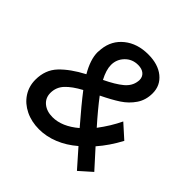

<svg xmlns="http://www.w3.org/2000/svg" viewBox="-186 -868 1049 1049"><g transform="rotate(45 339.0 -343.0)"><path d="M554 20 464 -82Q414 -39 358.5 -16.5Q303 6 247 6Q188 6 141 -17Q94 -40 67.5 -80.5Q41 -121 41 -172Q41 -248 88 -297.5Q135 -347 217 -390Q175 -462 175 -518Q175 -526 177 -544Q185 -617 240.5 -661.5Q296 -706 380 -706Q456 -706 501.5 -669Q547 -632 547 -572Q547 -520 520.5 -481Q494 -442 453.5 -415.5Q413 -389 351 -359Q398 -297 464 -223Q511 -285 542 -350L621 -279Q581 -204 531 -147L625 -43ZM303 -432Q368 -463 403.5 -492.5Q439 -522 444 -562L445 -572Q445 -597 428 -611.5Q411 -626 381 -626Q336 -626 306 -595Q276 -564 276 -521Q276 -483 303 -432ZM399 -156Q315 -253 266 -317Q210 -287 180 -255Q150 -223 150 -179Q150 -140 178.5 -116.5Q207 -93 252 -93Q325 -93 399 -156Z"/></g></svg>

Font: Gontserrat Medium
Style: Italic
Weight: 500
Italic angle: -11.3°
Designer: Julieta Ulanovsky
Foundry: Julieta Ulanovsky
Version: Version 6.001